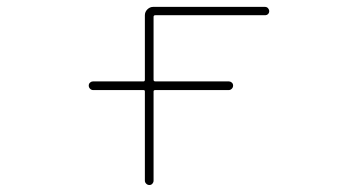

<svg xmlns="http://www.w3.org/2000/svg" viewBox="-20 -564 1040 561"><path d="M403.3 -36.1V-296.9Q403.3 -300.8 399.4 -300.8H252Q247.1 -300.8 243.2 -304.7Q239.3 -308.6 239.3 -314Q239.3 -319.3 243.2 -322.8Q247.1 -326.2 252 -326.2H399.4Q403.3 -326.2 403.3 -331.1V-519.5Q403.3 -529.3 410.6 -536.6Q418 -543.9 427.7 -543.9H753.9Q759.8 -543.9 763.2 -540Q766.6 -536.1 766.6 -531.2Q766.6 -526.4 763.2 -522.9Q759.8 -519.5 753.9 -519.5H433.6Q428.7 -519.5 428.7 -514.6V-331.1Q428.7 -326.2 433.6 -326.2H648.4Q653.3 -326.2 657.2 -322.8Q661.1 -319.3 661.1 -314Q661.1 -308.6 657.2 -304.7Q653.3 -300.8 648.4 -300.8H433.6Q428.7 -300.8 428.7 -296.9V-36.1Q428.7 -31.2 425.3 -27.3Q421.9 -23.4 416.5 -23.4Q411.1 -23.4 407.2 -27.3Q403.3 -31.2 403.3 -36.1Z"/></svg>

Font: Rounded Mgen+ 1mn thin
Style: Regular
Weight: 100
Designer: [Source Han Sans]
Ryoko NISHIZUKA  (kana & ideographs); Paul D. Hunt (Latin, Greek & Cyrillic); Wenlong ZHANG  (bopomofo
Version: Version 1.059.20150602